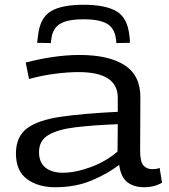

<svg xmlns="http://www.w3.org/2000/svg" viewBox="-20 -777 709 807"><path d="M47 -132Q47 -202 93 -237Q139 -272 234 -286Q329 -300 475 -307V-365Q476 -474 310 -474Q266 -474 211.5 -467Q157 -460 102 -445L88 -514Q144 -529 202.5 -537.5Q261 -546 314 -546Q438 -546 504.5 -502.5Q571 -459 570 -366L569 -143Q569 -98 582.5 -82Q596 -66 620 -66Q627 -66 635 -67Q643 -68 651 -71L661 -9Q628 10 587 10Q543 10 515.5 -11Q488 -32 481 -84Q431 -46 364 -18Q297 10 211 10Q141 10 94 -24Q47 -58 47 -132ZM144 -138Q144 -94 171 -72.5Q198 -51 244 -51Q297 -51 361 -74.5Q425 -98 474 -140L475 -255Q371 -251 297 -242Q223 -233 183.5 -209.5Q144 -186 144 -138ZM331 -757Q422 -757 469 -730Q516 -703 524 -627Q526 -615 526 -597L469 -596Q469 -601 468.5 -605.5Q468 -610 467 -615Q461 -660 428.5 -678Q396 -696 331 -696Q267 -696 234.5 -678Q202 -660 196 -615Q195 -610 194.5 -605.5Q194 -601 194 -596L136 -597Q137 -605 138 -613Q139 -621 140 -628Q148 -702 193.5 -729.5Q239 -757 331 -757Z"/></svg>

Font: Georama Extended
Style: Regular
Weight: 400
Width: 7
Designer: Jean-Baptiste Levee
Foundry: Production Type
Version: Version 1.000